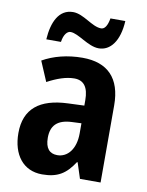

<svg xmlns="http://www.w3.org/2000/svg" viewBox="-86 -818 680 890"><g transform="rotate(10 254.0 -373.5)"><path d="M431 -757H361C355 -722 343 -704 326 -704C283 -704 236 -756 186 -756C119 -756 90 -691 85 -610H154C159 -646 175 -663 190 -663C228 -663 280 -611 331 -611C385 -611 426 -661 431 -757ZM266 -555C194 -555 130 -538 79 -509L119 -415C164 -439 206 -454 245 -454C289 -454 312 -425 312 -363V-338L236 -335C103 -330 33 -274 33 -160C33 -58 85 10 174 10C248 10 286 -16 324 -74H327L351 0H448V-363C448 -491 384 -555 266 -555ZM313 -255V-207C313 -133 276 -90 228 -90C192 -90 171 -112 171 -162C171 -218 199 -250 268 -253Z"/></g></svg>

Font: Noto Sans Display SemiCondensed
Style: Bold
Weight: 700
Width: 4
Designer: Monotype Design Team
Foundry: Monotype Imaging Inc.
Version: Version 1.900